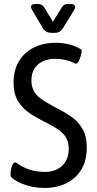

<svg xmlns="http://www.w3.org/2000/svg" viewBox="-20 -922 477 947"><path d="M200 5Q169 5 141 -0.5Q113 -6 88.5 -16Q64 -26 43 -41Q38 -45 35 -49.5Q32 -54 32 -64Q32 -74 34.5 -87.5Q37 -101 42.5 -111Q48 -121 55 -121Q59 -121 60.5 -119.5Q62 -118 64 -117Q89 -98 124 -86Q159 -74 203 -74Q236 -74 262.5 -87.5Q289 -101 304 -126.5Q319 -152 319 -187Q319 -222 305 -244.5Q291 -267 267.5 -283Q244 -299 216 -313Q172 -334 133.5 -358.5Q95 -383 71 -419.5Q47 -456 47 -515Q47 -576 73.5 -620Q100 -664 147 -687.5Q194 -711 254 -711Q288 -711 319 -703.5Q350 -696 376 -681Q381 -678 382 -674.5Q383 -671 383 -669Q383 -662 378.5 -647Q374 -632 368 -620Q362 -608 355 -608Q352 -608 348.5 -610Q345 -612 342 -613Q324 -622 299.5 -627Q275 -632 249 -632Q220 -632 193.5 -620.5Q167 -609 151 -585.5Q135 -562 135 -525Q135 -492 149 -469.5Q163 -447 189.5 -429.5Q216 -412 252 -393Q292 -373 327.5 -349.5Q363 -326 385.5 -289Q408 -252 408 -194Q408 -130 381 -85.5Q354 -41 307 -18Q260 5 200 5ZM234 -760Q220 -760 209.5 -765.5Q199 -771 192 -782L140 -870Q138 -874 135.5 -879Q133 -884 133 -888Q133 -902 152 -902H171Q186 -902 197 -887L241 -815L286 -887Q295 -902 311 -902H331Q350 -902 350 -887Q350 -883 348 -879Q346 -875 344 -870L290 -782Q283 -771 273.5 -765.5Q264 -760 249 -760Z"/></svg>

Font: Asap Condensed VF Beta
Style: Regular
Weight: 400
Designer: Pablo Cosgaya
Foundry: Omnibus-Type
Version: Version 1.008